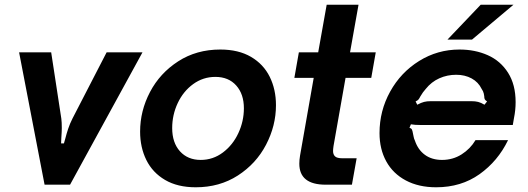

<svg xmlns="http://www.w3.org/2000/svg" viewBox="-20 -783 2239 814"><path d="M169 0 61 -561H197L240 -280Q242 -265 242 -240Q242 -226 240 -198L239 -175H251L257 -196Q262 -216 269 -237Q276 -258 287 -280L432 -561H584L277 0Z M574 -225Q574 -313 616 -393Q658 -473 735.5 -523Q813 -573 914 -573Q991 -573 1044 -542Q1097 -511 1123.5 -457.5Q1150 -404 1150 -337Q1150 -250 1108 -169.5Q1066 -89 988.5 -39Q911 11 810 11Q733 11 680 -20Q627 -51 600.5 -104.5Q574 -158 574 -225ZM1014 -324Q1014 -384 981.5 -420.5Q949 -457 893 -457Q841 -457 799 -426.5Q757 -396 733.5 -346Q710 -296 710 -240Q710 -178 743 -141.5Q776 -105 831 -105Q883 -105 925 -136.5Q967 -168 990.5 -218.5Q1014 -269 1014 -324Z M1361 0Q1249 0 1249 -89Q1249 -105 1252 -123L1310 -453H1228L1247 -561H1329L1365 -763H1500L1464 -561H1573L1554 -453H1445L1394 -164Q1392 -150 1392 -143Q1392 -128 1400.5 -120Q1409 -112 1431 -112H1492L1472 0Z M1589 -219Q1589 -313 1634 -394.5Q1679 -476 1757 -524.5Q1835 -573 1928 -573Q1994 -573 2048 -549Q2102 -525 2134 -474.5Q2166 -424 2166 -350Q2166 -316 2159 -282L2154 -253H1798Q1792 -253 1765 -253Q1738 -253 1722 -256L1716 -241Q1724 -239 1726.5 -233.5Q1729 -228 1731 -216Q1732 -213 1733.5 -204Q1735 -195 1739 -187Q1752 -148 1781.5 -126.5Q1811 -105 1854 -105Q1900 -105 1937 -128.5Q1974 -152 1996 -189H2134Q2091 -100 2013 -44.5Q1935 11 1829 11Q1755 11 1700.5 -18Q1646 -47 1617.5 -99Q1589 -151 1589 -219ZM1749 -339Q1766 -348 1778 -351Q1790 -354 1806 -354H1979Q1995 -354 2007 -351Q2019 -348 2034 -339L2045 -353Q2037 -358 2035 -362.5Q2033 -367 2033 -375Q2033 -377 2031 -386.5Q2029 -396 2022 -406Q2008 -435 1979.5 -450.5Q1951 -466 1914 -466Q1876 -466 1842.5 -451Q1809 -436 1785 -406Q1773 -393 1762 -374Q1758 -366 1754.5 -361.5Q1751 -357 1742 -353ZM1981 -615H1877L2018 -763H2157Z"/></svg>

Font: Open Sauce Sans
Style: Bold Italic
Weight: 700
Italic angle: -10°
Designer: Alfredo Marco Pradil
Foundry: Creative Sauce Fz LLC
Version: Version 1.477